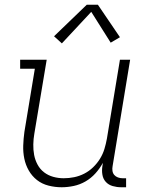

<svg xmlns="http://www.w3.org/2000/svg" viewBox="-20 -782 640 810"><path d="M240 8Q212 8 184.5 1Q157 -6 136 -22.5Q115 -39 101.5 -62.5Q88 -86 82.5 -113Q77 -140 78 -168.5Q79 -197 83 -226L127 -492H65V-530H177L125 -219Q121 -196 120.5 -173Q120 -150 124 -128.5Q128 -107 138.5 -87.5Q149 -68 166 -55Q183 -42 204.5 -36Q226 -30 249 -30Q271 -30 293 -34.5Q315 -39 335.5 -49.5Q356 -60 373 -76.5Q390 -93 402 -112.5Q414 -132 420.5 -153.5Q427 -175 431 -197L486 -530H529L455 -81Q453 -71 454.5 -61Q456 -51 462 -44Q468 -37 477.5 -33.5Q487 -30 497 -30H512V8H491Q473 8 455.5 3Q438 -2 426.5 -14.5Q415 -27 412 -45Q409 -63 412 -81L414 -95Q401 -71 382.5 -50.5Q364 -30 340.5 -16.5Q317 -3 291 2.5Q265 8 240 8ZM241 -599 208 -629 346 -762H393L486 -625L447 -602L365 -732Z"/></svg>

Font: Iosevka Curly Slab XLtEx
Style: Italic
Weight: 200
Width: 7
Italic angle: -9°
Monospace: yes
Designer: Belleve Invis
Foundry: Belleve Invis
Version: Version 11.1.0; ttfautohint (v1.8.3)